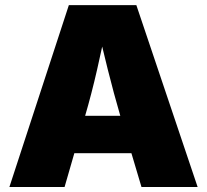

<svg xmlns="http://www.w3.org/2000/svg" viewBox="-20 -748 828 768"><path d="M17.6 0 255.4 -727.5H525.4L770.5 0H545.9L461.9 -282.2Q435.1 -374 410.9 -470.9Q386.7 -567.9 364.7 -665H411.6Q390.6 -567.9 368.7 -470.9Q346.7 -374 319.8 -282.2L238.3 0ZM193.8 -135.3V-284.7H594.2V-135.3Z"/></svg>

Font: Inter 18pt Black
Style: Regular
Weight: 900
Designer: Rasmus Andersson
Foundry: rsms
Version: Version 4.001;git-66647c0bb